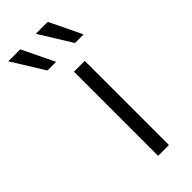

<svg xmlns="http://www.w3.org/2000/svg" viewBox="-261 -622 655 655"><g transform="rotate(-45 66.0 -295.0)"><path d="M71.5 0V-406.2H123.6V0ZM143.1 -472.9 70.8 -589.6H128.5L184.7 -472.9ZM10.4 -472.9 -61.8 -589.6H-4.2L52.1 -472.9Z"/></g></svg>

Font: Afacad Flux Light
Style: Regular
Weight: 300
Designer: Kristian Moeller
Foundry: Dicotype
Version: Version 1.100